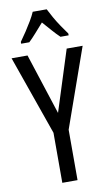

<svg xmlns="http://www.w3.org/2000/svg" viewBox="-102 -993 596 1043"><g transform="rotate(-10 196.0 -471.5)"><path d="M197 -378 304 -714H392L238 -278V0H154V-276L0 -714H88ZM234 -943Q245 -921 260 -894.5Q275 -868 293 -841.5Q311 -815 327 -793V-783H282Q261 -803 240 -827Q219 -851 196 -877Q173 -851 150.5 -825.5Q128 -800 110 -783H65V-793Q83 -818 100.5 -844.5Q118 -871 133 -896.5Q148 -922 157 -943Z"/></g></svg>

Font: Noto Sans Arabic ExtraCondensed
Style: Regular
Weight: 400
Width: 2
Designer: Monotype Design Team, Nadine Chahine, Nizar Qandah and Khaled Hosny
Foundry: Monotype Imaging Inc.
Version: Version 2.012